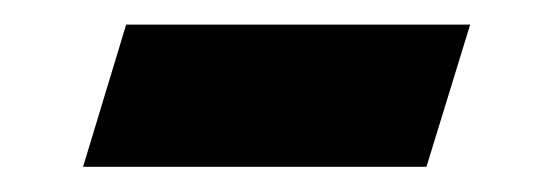

<svg xmlns="http://www.w3.org/2000/svg" viewBox="-20 -329 448 156"><path d="M82.5 -309H362L326.5 -193.5H47.5Z"/></svg>

Font: Newsreader 9pt
Style: Bold Italic
Weight: 700
Italic angle: -17°
Designer: Hugues Gentile
Foundry: Production Type
Version: Version 1.003